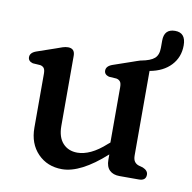

<svg xmlns="http://www.w3.org/2000/svg" viewBox="-73 -690 774 776"><g transform="rotate(10 314.0 -302.0)"><path d="M92 -133V-354Q92 -370.5 86.8 -377.2Q81.5 -384 71.5 -386L40.5 -388Q21 -393.5 21 -410Q21 -428.5 46.5 -437.5L122 -463.5Q136.5 -469 148.2 -472.8Q160 -476.5 170 -476.5Q198 -476.5 198 -446.5V-159Q198 -112.5 220.5 -88Q243 -63.5 280 -63.5Q306 -63.5 335 -77Q364 -90.5 396.5 -120L405 -127V-354Q405 -370.5 399.5 -377.2Q394 -384 384 -386L353 -388Q333.5 -393.5 333.5 -410Q333.5 -428.5 359 -437.5L434.5 -463.5Q444.5 -467 453 -470Q461.5 -473 468.5 -475H469.5Q507.5 -482 523.5 -496Q539.5 -510 539.5 -539.5V-569Q539.5 -617 584.5 -617Q628.5 -617 628.5 -565Q628.5 -516.5 597.2 -483Q566 -449.5 510.5 -439.5V-93.5Q510.5 -76 516.8 -67.5Q523 -59 533.5 -55.5L551.5 -50.5Q573 -41.5 573 -24.5Q573 0 544 0H464.5Q438.5 0 423.8 -14.2Q409 -28.5 409 -57V-79Q307 13 230.5 13Q170 13 131 -27.2Q92 -67.5 92 -133Z"/></g></svg>

Font: Fraunces 9pt SuperSoft
Style: Regular
Weight: 400
Version: Version 1.000;[b76b70a41]